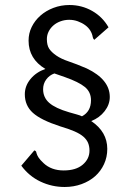

<svg xmlns="http://www.w3.org/2000/svg" viewBox="-20 -692 540 766"><path d="M413 -583 356 -533Q351 -538 350 -544Q348 -557 340.5 -569.5Q333 -582 320 -591.5Q307 -601 290.5 -607Q274 -613 256 -613Q238 -613 221.5 -607Q205 -601 193 -590.5Q181 -580 174 -566Q167 -552 167 -536Q167 -512 176 -498Q185 -484 204.5 -470.5Q224 -457 254 -447Q284 -437 326 -419Q418 -375 418 -305Q418 -275 397.5 -248.5Q377 -222 344 -209Q408 -166 408 -98Q408 -65 395 -37Q382 -9 359.5 11Q337 31 305.5 42.5Q274 54 238 54Q187 54 141.5 32.5Q96 11 65 -31L117 -92Q123 -90 124 -87Q125 -84 126.5 -78.5Q128 -73 133.5 -64Q139 -55 154 -41Q185 -12 234 -12Q283 -12 310 -35Q337 -58 337 -91Q337 -108 331.5 -121.5Q326 -135 313 -146.5Q300 -158 277 -168Q254 -178 220 -188Q143 -213 111 -242Q79 -271 79 -316Q79 -349 101.5 -376.5Q124 -404 161 -417Q94 -457 94 -530Q94 -559 106.5 -584.5Q119 -610 141 -629.5Q163 -649 193 -660.5Q223 -672 257 -672Q306 -672 347.5 -648.5Q389 -625 413 -583ZM197 -399Q177 -392 164.5 -375Q152 -358 152 -336Q152 -303 176.5 -281.5Q201 -260 256 -244Q273 -239 286 -235.5Q299 -232 307 -228Q343 -247 343 -292Q343 -325 318.5 -345Q294 -365 240 -384Z"/></svg>

Font: Inconsolata
Style: Regular
Weight: 400
Designer: Raph Levien, Kirill Tkachev
Foundry: Cyreal
Version: Version 1.013